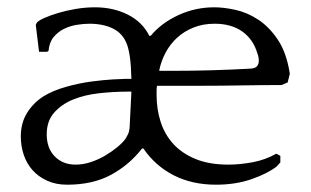

<svg xmlns="http://www.w3.org/2000/svg" viewBox="-20 -495 852 526"><path d="M572 11Q506 11 455.5 -15Q405 -41 373 -88H369Q334 -43 284 -16Q234 11 164 11Q133 11 109 0Q85 -11 69 -29Q53 -47 45 -71Q37 -95 37 -121Q37 -158 54 -185.5Q71 -213 99 -231Q125 -247 160.5 -257Q196 -267 229.5 -271.5Q263 -276 290 -277.5Q317 -279 326 -279H340Q339 -316 336 -337.5Q333 -359 328 -373Q317 -403 290 -416.5Q263 -430 225 -430Q209 -430 190.5 -427Q172 -424 155.5 -416Q139 -408 127 -393.5Q115 -379 113 -356L109 -353H87L78 -427L81 -433Q86 -439 102 -446Q118 -453 139.5 -459.5Q161 -466 187.5 -470.5Q214 -475 240 -475Q290 -475 330 -455Q370 -435 389 -397H393Q422 -432 468.5 -453.5Q515 -475 567 -475Q593 -475 625 -468Q657 -461 687 -441.5Q717 -422 741 -386.5Q765 -351 774 -293L768 -269L751 -262Q697 -262 640 -261Q583 -260 529 -260H410Q409 -253 409 -246.5Q409 -240 409 -234Q409 -196 420 -161.5Q431 -127 454.5 -101Q478 -75 515.5 -59.5Q553 -44 606 -44Q637 -44 672 -50.5Q707 -57 737 -74L748 -68V-50L738 -39Q714 -20 670 -4.5Q626 11 572 11ZM324 -115Q327 -120 330.5 -127Q334 -134 335 -144L340 -244H331Q291 -244 251 -239.5Q211 -235 179.5 -222Q148 -209 128 -186Q108 -163 108 -127Q108 -89 130 -66.5Q152 -44 187 -44Q208 -44 229 -51Q250 -58 268.5 -69Q287 -80 301.5 -92Q316 -104 324 -115ZM568 -430Q536 -430 510 -419.5Q484 -409 465 -391.5Q446 -374 433.5 -350.5Q421 -327 416 -301H455Q508 -301 559.5 -302.5Q611 -304 667 -307Q680 -308 684.5 -314Q689 -320 689 -328Q689 -334 688 -339Q687 -344 685 -349Q674 -387 644 -408.5Q614 -430 568 -430Z"/></svg>

Font: Quattrocento
Style: Regular
Weight: 400
Designer: Pablo Impallari
Foundry: Pablo Impallari, Igino Marini, Branda Gallo
Version: Version 2.000